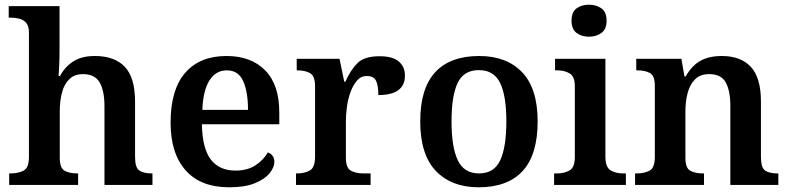

<svg xmlns="http://www.w3.org/2000/svg" viewBox="-20 -786 3355 816"><path d="M19 0V-49H26Q58 -49 80.5 -61Q103 -73 103 -119V-647Q103 -675 91.5 -688.5Q80 -702 62.5 -706.5Q45 -711 28 -711H17V-760H233V-570Q233 -537 231.5 -505Q230 -473 229 -463H235Q256 -502 291.5 -525Q327 -548 383 -548Q467 -548 510.5 -502Q554 -456 554 -354V-120Q554 -73 572.5 -61Q591 -49 625 -49H628V0H424V-335Q424 -400 403.5 -435.5Q383 -471 333 -471Q297 -471 275 -450Q253 -429 243.5 -393Q234 -357 234 -313V-115Q234 -72 254.5 -60.5Q275 -49 308 -49H312V0Z M954 10Q833 10 769 -62Q705 -134 705 -265Q705 -405 767 -476.5Q829 -548 943 -548Q1047 -548 1107 -487Q1167 -426 1167 -308V-258H838Q840 -155 876 -108Q912 -61 981 -61Q1032 -61 1066.5 -84Q1101 -107 1118 -138Q1130 -135 1138 -124.5Q1146 -114 1146 -98Q1146 -75 1126 -50Q1106 -25 1063.5 -7.5Q1021 10 954 10ZM1034 -319Q1034 -396 1013.5 -441.5Q993 -487 944 -487Q897 -487 870 -444Q843 -401 840 -319Z M1238 0V-49H1241Q1275 -49 1297 -61.5Q1319 -74 1319 -121V-419Q1319 -463 1298 -475Q1277 -487 1244 -487H1241V-536H1423L1443 -439H1448Q1470 -489 1499.5 -518Q1529 -547 1593 -547Q1649 -547 1675 -524.5Q1701 -502 1701 -465Q1701 -382 1588 -382Q1588 -423 1578 -443Q1568 -463 1539 -463Q1514 -463 1497.5 -444Q1481 -425 1470 -395.5Q1459 -366 1454.5 -332.5Q1450 -299 1450 -270V-116Q1450 -72 1471.5 -60.5Q1493 -49 1524 -49H1555V0Z M2014 10Q1899 10 1832.5 -59.5Q1766 -129 1766 -270Q1766 -410 1829.5 -479Q1893 -548 2017 -548Q2133 -548 2199 -479Q2265 -410 2265 -270Q2265 -129 2201.5 -59.5Q2138 10 2014 10ZM2016 -49Q2080 -49 2106 -105Q2132 -161 2132 -270Q2132 -379 2105.5 -433.5Q2079 -488 2015 -488Q1951 -488 1925 -433.5Q1899 -379 1899 -270Q1899 -161 1925.5 -105Q1952 -49 2016 -49Z M2483 -630Q2452 -630 2430.5 -646Q2409 -662 2409 -698Q2409 -735 2430.5 -750.5Q2452 -766 2483 -766Q2514 -766 2536 -750.5Q2558 -735 2558 -698Q2558 -662 2536 -646Q2514 -630 2483 -630ZM2335 0V-49H2348Q2379 -49 2401 -62Q2423 -75 2423 -118V-420Q2423 -461 2401 -474Q2379 -487 2348 -487H2339V-536H2553V-120Q2553 -76 2574.5 -62.5Q2596 -49 2628 -49H2640V0Z M2679 0V-49H2686Q2719 -49 2741 -61Q2763 -73 2763 -119V-421Q2763 -464 2742.5 -475.5Q2722 -487 2689 -487H2684V-536H2876L2889 -461H2894Q2921 -508 2957.5 -528Q2994 -548 3048 -548Q3128 -548 3171 -502Q3214 -456 3214 -354V-120Q3214 -73 3232 -61Q3250 -49 3283 -49H3288V0H3084V-335Q3084 -400 3064.5 -435.5Q3045 -471 2994 -471Q2956 -471 2934 -449Q2912 -427 2902.5 -391Q2893 -355 2893 -313V-115Q2893 -72 2913.5 -60.5Q2934 -49 2967 -49H2972V0Z"/></svg>

Font: Noto Serif Malayalam SemiBold
Style: Regular
Weight: 600
Designer: Indian type Foundry, Jelle Bosma, Monotype Design Team
Foundry: Monotype Imaging Inc.
Version: Version 2.104; ttfautohint (v1.8.4.7-5d5b)